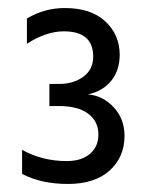

<svg xmlns="http://www.w3.org/2000/svg" viewBox="-20 -846 365 478"><path d="M103 -637H127Q163 -637 187.5 -655Q212 -673 212 -705Q212 -768 139 -768Q95 -768 47 -737V-800Q91 -826 141 -826Q207 -826 242.5 -792.5Q278 -759 278 -710Q278 -671 257 -645Q236 -619 199 -611Q236 -608 263 -579Q290 -550 290 -508Q290 -455 253 -421.5Q216 -388 149 -388Q83 -388 35 -413V-473Q85 -445 146 -445Q183 -445 204 -463Q225 -481 225 -511Q225 -544 199.5 -563Q174 -582 127 -582H103Z"/></svg>

Font: Hind
Style: Regular
Weight: 400
Designer: Manushi Parikh, Satya Rajpurohit
Foundry: Indian Type Foundry
Version: Version 2.000;PS 1.0;hotconv 1.0.79;makeotf.lib2.5.61930